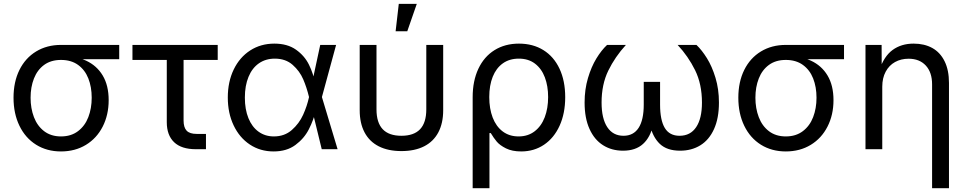

<svg xmlns="http://www.w3.org/2000/svg" viewBox="-20 -781 5064 1005"><path d="M50.8 -269.5Q50.8 -352.5 81.8 -415Q112.8 -477.5 169.2 -511.7Q225.6 -545.9 299.3 -545.9H604V-471.2H364.7L299.3 -467.3Q246.6 -467.3 210.9 -441.2Q175.3 -415 157.7 -370.1Q140.1 -325.2 140.1 -269.5Q140.1 -213.9 157.7 -167.7Q175.3 -121.6 211.2 -94.2Q247.1 -66.9 299.3 -66.9Q352.1 -66.9 388.4 -94.5Q424.8 -122.1 442.4 -168Q460 -213.9 460 -269.5Q460 -325.7 442.4 -370.4Q424.8 -415 388.7 -441.2Q352.5 -467.3 299.3 -467.3V-489.3Q374.5 -489.3 430.7 -463.4Q486.8 -437.5 517.8 -385.5Q548.8 -333.5 548.8 -256.8Q548.8 -179.7 517.6 -118.4Q486.3 -57.1 429.7 -22.7Q373 11.7 299.3 11.7Q225.6 11.7 169.2 -23.4Q112.8 -58.6 81.8 -122.6Q50.8 -186.5 50.8 -269.5Z M853 -141.6V-467.3H673.3V-545.9H1119.6V-467.3H940.9V-150.4Q940.9 -113.8 957 -96.9Q973.1 -80.1 1008.8 -80.1H1058.1V0H1004.9Q929.7 0 891.4 -36.6Q853 -73.2 853 -141.6Z M1172.4 -270.5Q1172.4 -353 1203.4 -417.2Q1234.4 -481.4 1289.8 -517.1Q1345.2 -552.7 1416 -552.7Q1484.4 -552.7 1529.3 -521Q1574.2 -489.3 1597.4 -442.1Q1620.6 -395 1629.9 -342.3H1661.6L1664.6 -274.4L1747.1 0H1664.1L1597.2 -274.4Q1585.4 -323.2 1567.1 -366Q1548.8 -408.7 1512 -441.4Q1475.1 -474.1 1418.5 -474.1Q1370.6 -474.1 1335.2 -449.5Q1299.8 -424.8 1280.8 -378.7Q1261.7 -332.5 1261.7 -270Q1261.7 -208.5 1280.3 -162.6Q1298.8 -116.7 1333.3 -91.8Q1367.7 -66.9 1413.6 -66.9Q1469.2 -66.9 1507.6 -100.6Q1545.9 -134.3 1566.7 -180.2Q1587.4 -226.1 1597.2 -271.5L1656.2 -545.9H1739.3L1664.6 -271.5L1661.6 -206.5H1634.3Q1621.1 -151.9 1596.4 -103.8Q1571.8 -55.7 1526.1 -22Q1480.5 11.7 1412.1 11.7Q1342.3 11.7 1287.8 -24.4Q1233.4 -60.5 1202.9 -124.8Q1172.4 -189 1172.4 -270.5Z M1862.8 -204.1V-545.9H1950.7V-208.5Q1950.7 -139.2 1983.2 -104.7Q2015.6 -70.3 2081.1 -70.3Q2146.5 -70.3 2179 -104.7Q2211.4 -139.2 2211.4 -208.5V-545.9H2299.8V-204.1Q2299.8 -136.2 2274.4 -88.1Q2249 -40 2200 -15.1Q2150.9 9.8 2081.1 9.8Q2011.7 9.8 1962.6 -15.1Q1913.6 -40 1888.2 -88.1Q1862.8 -136.2 1862.8 -204.1ZM2067.4 -760.7H2161.6L2111.8 -617.2H2050.8Z M2696.3 -552.7Q2769.5 -552.7 2824.2 -518.8Q2878.9 -484.9 2908.7 -421.4Q2938.5 -357.9 2938.5 -272.5Q2938.5 -187.5 2909.2 -123Q2879.9 -58.6 2827.6 -23.4Q2775.4 11.7 2708 11.7Q2660.6 11.7 2628.4 -4.4Q2596.2 -20.5 2580.1 -39.8Q2564 -59.1 2548.8 -84.5H2542V204.1H2454.1V-272.5Q2454.1 -357.4 2483.9 -420.9Q2513.7 -484.4 2568.6 -518.6Q2623.5 -552.7 2696.3 -552.7ZM2849.1 -272.9Q2849.1 -330.6 2832 -376Q2814.9 -421.4 2780.5 -447.8Q2746.1 -474.1 2695.8 -474.1Q2646.5 -474.1 2611.8 -449.2Q2577.1 -424.3 2559.1 -379.2Q2541 -334 2541 -272.9Q2541 -212.4 2558.8 -165.8Q2576.7 -119.1 2611.3 -93Q2646 -66.9 2694.3 -66.9Q2743.7 -66.9 2778.6 -93.8Q2813.5 -120.6 2831.3 -167.2Q2849.1 -213.9 2849.1 -272.9Z M3040 -244.1Q3040 -313 3057.6 -372.3Q3075.2 -431.6 3101.8 -475.1Q3128.4 -518.6 3157.7 -545.9H3256.3Q3199.2 -483.4 3164.1 -411.4Q3128.9 -339.4 3128.9 -244.1Q3128.9 -160.6 3158.7 -115.5Q3188.5 -70.3 3243.7 -70.3Q3295.9 -70.3 3322.8 -111.8Q3349.6 -153.3 3349.6 -233.4V-352.5H3435.1V-233.4Q3435.1 -152.3 3459.7 -111.3Q3484.4 -70.3 3537.1 -70.3Q3593.8 -70.3 3624 -115.5Q3654.3 -160.6 3654.3 -244.1Q3654.3 -340.8 3618.4 -413.6Q3582.5 -486.3 3526.9 -545.9H3625.5Q3653.8 -519 3680.4 -476.3Q3707 -433.6 3725.1 -374Q3743.2 -314.5 3743.2 -244.1Q3743.2 -162.1 3717.5 -105.5Q3691.9 -48.8 3646 -20.5Q3600.1 7.8 3540 7.8Q3471.2 7.8 3433.8 -27.8Q3396.5 -63.5 3381.8 -127.4H3398.4Q3384.8 -63 3345.9 -27.6Q3307.1 7.8 3241.2 7.8Q3182.1 7.8 3136.7 -20.8Q3091.3 -49.3 3065.7 -106Q3040 -162.6 3040 -244.1Z M3844.7 -269.5Q3844.7 -352.5 3875.7 -415Q3906.7 -477.5 3963.1 -511.7Q4019.5 -545.9 4093.3 -545.9H4397.9V-471.2H4158.7L4093.3 -467.3Q4040.5 -467.3 4004.9 -441.2Q3969.2 -415 3951.7 -370.1Q3934.1 -325.2 3934.1 -269.5Q3934.1 -213.9 3951.7 -167.7Q3969.2 -121.6 4005.1 -94.2Q4041 -66.9 4093.3 -66.9Q4146 -66.9 4182.4 -94.5Q4218.8 -122.1 4236.3 -168Q4253.9 -213.9 4253.9 -269.5Q4253.9 -325.7 4236.3 -370.4Q4218.8 -415 4182.6 -441.2Q4146.5 -467.3 4093.3 -467.3V-489.3Q4168.5 -489.3 4224.6 -463.4Q4280.8 -437.5 4311.8 -385.5Q4342.8 -333.5 4342.8 -256.8Q4342.8 -179.7 4311.5 -118.4Q4280.3 -57.1 4223.6 -22.7Q4167 11.7 4093.3 11.7Q4019.5 11.7 3963.1 -23.4Q3906.7 -58.6 3875.7 -122.6Q3844.7 -186.5 3844.7 -269.5Z M4598.1 0H4510.3V-545.9H4594.7L4595.2 -413.6H4583Q4606.9 -486.3 4652.3 -519.5Q4697.8 -552.7 4762.2 -552.7Q4818.4 -552.7 4859.9 -529.8Q4901.4 -506.8 4924.3 -460.4Q4947.3 -414.1 4947.3 -346.7V204.1H4858.9V-339.4Q4858.9 -402.3 4825.9 -438Q4793 -473.6 4735.8 -473.6Q4696.3 -473.6 4665 -456.3Q4633.8 -439 4616 -405.8Q4598.1 -372.6 4598.1 -327.1Z"/></svg>

Font: Inter RS Variable
Style: Regular
Weight: 400
Designer: Rasmus Andersson (customised by Maria Ramos and Noel Pretorius)
Foundry: rsms
Version: Version 3.001;Glyphs 3.2.3 (3260)